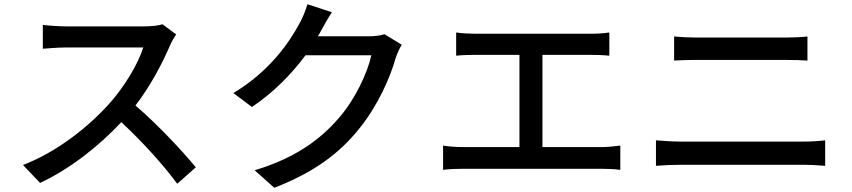

<svg xmlns="http://www.w3.org/2000/svg" viewBox="-20 -836 4040 910"><path d="M815 -673 750 -721C733 -715 700 -711 663 -711H292C261 -711 203 -715 183 -718V-605C199 -606 253 -611 292 -611H659C635 -533 568 -423 500 -347C401 -236 251 -116 89 -54L170 31C313 -36 448 -143 555 -257C654 -165 754 -55 820 35L908 -43C846 -119 725 -248 622 -336C692 -426 751 -539 786 -621C793 -638 808 -663 815 -673Z M1553 -778 1437 -816C1429 -787 1412 -746 1400 -726C1353 -638 1260 -499 1086 -395L1174 -329C1279 -399 1364 -488 1428 -574H1740C1722 -490 1662 -364 1588 -279C1499 -175 1380 -87 1187 -29L1280 54C1467 -18 1588 -109 1680 -223C1770 -333 1829 -467 1856 -563C1863 -583 1874 -608 1884 -624L1802 -674C1783 -667 1755 -664 1727 -664H1487C1492 -672 1497 -681 1501 -689C1512 -709 1533 -748 1553 -778Z M2142 -682V-572C2168 -575 2209 -576 2231 -576H2442V-139H2173C2144 -139 2110 -141 2080 -146V-31C2112 -35 2144 -36 2173 -36H2833C2854 -36 2893 -35 2920 -31V-146C2894 -143 2865 -139 2833 -139H2551V-576H2778C2807 -576 2840 -575 2868 -572V-682C2841 -678 2809 -676 2778 -676H2231C2208 -676 2168 -678 2142 -682Z M3175 -663V-549C3207 -551 3246 -552 3282 -552H3703C3737 -552 3779 -551 3807 -549V-663C3780 -660 3741 -658 3703 -658H3281C3248 -658 3208 -660 3175 -663ZM3089 -171V-50C3125 -53 3166 -55 3203 -55H3791C3819 -55 3858 -53 3891 -50V-171C3859 -167 3823 -165 3791 -165H3203C3166 -165 3126 -168 3089 -171Z"/></svg>

Font: Noto Sans HK Medium
Style: Regular
Weight: 500
Designer: Ryoko NISHIZUKA 西塚涼子 (kana, bopomofo & ideographs); Paul D. Hunt (Latin, Greek & Cyrillic); Sandoll Communications 산돌커뮤니
Foundry: Adobe
Version: Version 2.002;hotconv 1.0.116;makeotfexe 2.5.65601